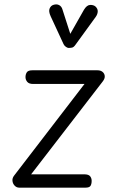

<svg xmlns="http://www.w3.org/2000/svg" viewBox="-20 -865 544 885"><path d="M69 0Q56.5 0 47.8 -9Q39 -18 37.5 -31Q36 -44 45 -55.5L369.5 -478H133Q113.5 -478 105.5 -487.8Q97.5 -497.5 97.5 -509.5Q97.5 -522 103.5 -531.5Q109.5 -541 129 -541H429.5Q443.5 -541 452.5 -533.8Q461.5 -526.5 462.8 -514.8Q464 -503 453.5 -489.5L123.5 -61.5H368Q388.5 -61.5 395.5 -52.5Q402.5 -43.5 402.5 -31.5Q402.5 -17.5 397.5 -8.8Q392.5 0 373.5 0ZM296 -644Q291.5 -644 284.2 -648.8Q277 -653.5 273 -661.5L213.5 -790Q203 -813 208.8 -826Q214.5 -839 226 -842.5Q241 -847.5 252.5 -841.5Q264 -835.5 268 -821L304 -709L367 -820Q380 -841.5 395 -842.2Q410 -843 419.5 -835.5Q431 -825 430.5 -812.2Q430 -799.5 421.5 -787.5L328.5 -659.5Q320 -647 311.8 -645.5Q303.5 -644 296 -644Z"/></svg>

Font: Edu NSW ACT Hand
Style: Regular
Weight: 400
Designer: Tina and Corey Anderson, Eben Sorkin, Mirko Velimirovic
Foundry: Sorkin Type Co.
Version: Version 2.000